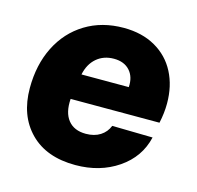

<svg xmlns="http://www.w3.org/2000/svg" viewBox="-87 -641 759 741"><g transform="rotate(15 292.5 -270.0)"><path d="M29 -232Q29 -325 65 -397Q101 -469 167 -509.5Q233 -550 320 -550Q393 -550 446.5 -519.5Q500 -489 528 -435Q556 -381 556 -311Q556 -273 547 -232H192Q188 -177 212 -147Q236 -117 283 -117Q317 -117 340.5 -132Q364 -147 374 -173L536 -170Q517 -88 445 -39Q373 10 275 10Q159 10 94 -56Q29 -122 29 -232ZM397 -334Q400 -375 377.5 -400Q355 -425 314 -425Q273 -425 245 -401Q217 -377 208 -334Z"/></g></svg>

Font: Mona Sans ExtraBold
Style: Italic
Weight: 800
Italic angle: -11.7°
Designer: Deni Anggara
Foundry: GitHub
Version: Version 2.000